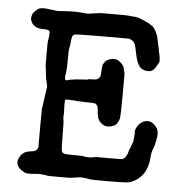

<svg xmlns="http://www.w3.org/2000/svg" viewBox="-46 -614 640 682"><g transform="rotate(5 273.5 -273.5)"><path d="M43 -546Q45 -551 46 -551Q47 -551 44 -547ZM42 -537Q44 -550 62 -564Q68 -569 83 -569H91L105 -567Q105 -567 112 -566.5Q119 -566 126 -564.5Q133 -563 151 -565Q195 -568 217 -565.5Q239 -563 244.5 -564Q250 -565 256.5 -566Q263 -567 264 -567Q265 -567 270 -567.5Q275 -568 275.5 -569Q276 -570 332 -570Q388 -570 389.5 -569Q391 -568 404.5 -567.5Q418 -567 433.5 -560Q449 -553 452 -552Q455 -551 458 -549Q461 -547 462.5 -546.5Q464 -546 467.5 -543Q471 -540 472.5 -540Q474 -540 481 -530Q492 -512 494.5 -498Q497 -484 499 -476.5Q501 -469 502 -463.5Q503 -458 504 -451Q510 -429 509 -415Q499 -395 491.5 -387Q484 -379 473 -379Q451 -379 440.5 -392.5Q430 -406 424.5 -434Q419 -462 416 -470Q412 -482 395 -488H310Q205 -488 199.5 -485.5Q194 -483 192 -477Q190 -471 189.5 -462Q189 -453 188 -448.5Q187 -444 186.5 -441Q186 -438 185 -431Q184 -424 184 -401Q184 -378 183.5 -370.5Q183 -363 182.5 -355Q182 -347 180 -338Q178 -321 185 -321Q186 -321 192.5 -323Q199 -325 205.5 -325.5Q212 -326 216.5 -327Q221 -328 227 -328Q233 -328 233.5 -328.5Q234 -329 247 -329.5Q260 -330 263 -331L262 -332L284 -333Q294 -333 299 -338.5Q304 -344 305 -347Q306 -350 306.5 -366.5Q307 -383 309.5 -388.5Q312 -394 316.5 -399Q321 -404 321.5 -404Q322 -404 326.5 -406.5Q331 -409 331.5 -409Q332 -409 337.5 -410.5Q343 -412 347.5 -411.5Q352 -411 353.5 -410.5Q355 -410 357.5 -410Q360 -410 368 -404Q385 -392 386 -373Q387 -368 389 -362V-294Q389 -210 386 -200.5Q383 -191 377.5 -183.5Q372 -176 360 -173Q335 -165 318 -184Q313 -190 311.5 -194Q310 -198 309.5 -198.5Q309 -199 308.5 -204.5Q308 -210 307 -209.5Q306 -209 306 -222Q306 -243 294 -248Q289 -250 258 -250Q225 -251 222 -252L205 -253Q188 -254 187 -251.5Q186 -249 186 -236Q186 -223 186.5 -217.5Q187 -212 187 -204Q185 -188 187 -182Q189 -176 189 -126Q189 -76 191.5 -69.5Q194 -63 200 -61Q206 -59 237.5 -59Q269 -59 269 -58Q269 -57 280 -56Q295 -55 301 -56.5Q307 -58 309 -58.5Q311 -59 317.5 -59Q324 -59 336 -59Q348 -59 376 -59Q404 -59 408 -60Q423 -66 429 -94Q431 -101 432 -101Q433 -101 434 -106Q435 -111 436 -111.5Q437 -112 437.5 -115.5Q438 -119 439.5 -121Q441 -123 441.5 -129.5Q442 -136 442.5 -139.5Q443 -143 443 -146Q443 -149 443.5 -154Q444 -159 443 -160.5Q442 -162 446 -172Q456 -195 477 -201Q500 -207 518 -182Q529 -167 522 -137Q521 -133 519.5 -125Q518 -117 516.5 -113.5Q515 -110 514.5 -108.5Q514 -107 511 -99Q508 -91 507 -77Q504 -21 469 5Q449 20 429.5 21.5Q410 23 360 23Q309 23 301 22L283 19Q279 19 272 18Q265 17 258 18.5Q251 20 244.5 20.5Q238 21 235.5 22Q233 23 190 23Q147 23 146 22Q145 21 130.5 19.5Q116 18 109 19Q74 23 66 18Q52 10 48 6Q32 -11 40 -29Q48 -47 59 -52.5Q70 -58 83 -59Q105 -61 107 -77Q107 -81 107 -147.5Q107 -214 107.5 -214.5Q108 -215 108.5 -218Q109 -221 110 -228.5Q111 -236 112 -243.5Q113 -251 114 -257Q115 -263 115 -264.5Q115 -266 115.5 -267.5Q116 -269 117 -278.5Q118 -288 119 -290Q120 -292 117 -304Q114 -316 112.5 -326Q111 -336 110.5 -341Q110 -346 109.5 -352.5Q109 -359 108 -359.5Q107 -360 107 -408.5Q107 -457 108 -457Q109 -457 110.5 -472Q112 -487 110 -490Q107 -495 90 -495Q58 -495 47 -513Q46 -515 45.5 -515.5Q45 -516 44.5 -518Q44 -520 43 -520L41 -528Z"/></g></svg>

Font: TT2020 Style E
Style: Regular
Weight: 400
Version: Version 00.2